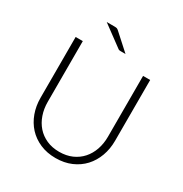

<svg xmlns="http://www.w3.org/2000/svg" viewBox="-202 -1036 1137 1196"><g transform="rotate(30 367.0 -438.0)"><path d="M366.5 -36.5Q417.5 -36.5 457.8 -54.2Q498 -72 526 -103.5Q554 -135 568.8 -177.8Q583.5 -220.5 583.5 -270V-707.5H634.5V-270Q634.5 -211.5 616 -160.8Q597.5 -110 562.8 -72.2Q528 -34.5 478.2 -13Q428.5 8.5 366.5 8.5Q304.5 8.5 254.8 -13Q205 -34.5 170.2 -72.2Q135.5 -110 117 -160.8Q98.5 -211.5 98.5 -270V-707.5H150V-270.5Q150 -221 164.8 -178.2Q179.5 -135.5 207.2 -104Q235 -72.5 275.2 -54.5Q315.5 -36.5 366.5 -36.5ZM276 -885Q288 -885 293.8 -882.8Q299.5 -880.5 306.5 -874L420.5 -771H385Q379 -771 375 -772Q371 -773 366 -777L219.5 -885Z"/></g></svg>

Font: Lato TR Light
Style: Regular
Weight: 300
Designer: Lukasz Dziedzic
Foundry: Lukasz Dziedzic
Version: Version 1.104 2013